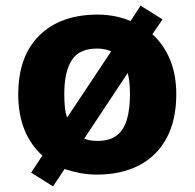

<svg xmlns="http://www.w3.org/2000/svg" viewBox="-20 -612 693 684"><path d="M608 -276Q608 -185 574 -121Q540 -57 476.5 -23.5Q413 10 325 10Q294 10 265 4.5Q236 -1 210 -10L169 52L91 3L131 -58Q90 -94 67.5 -149Q45 -204 45 -276Q45 -412 120.5 -486Q196 -560 328 -560Q360 -560 390 -554Q420 -548 445 -537L481 -592L559 -543L523 -490Q563 -454 585.5 -400Q608 -346 608 -276ZM209 -276Q209 -252 211 -231.5Q213 -211 219 -193L376 -429Q365 -434 352.5 -436.5Q340 -439 326 -439Q262 -439 235.5 -397.5Q209 -356 209 -276ZM443 -276Q443 -298 441 -317.5Q439 -337 435 -352L280 -118Q290 -114 302 -112Q314 -110 327 -110Q371 -110 396 -129.5Q421 -149 432 -186Q443 -223 443 -276Z"/></svg>

Font: Noto Sans Syriac Eastern ExtraBold
Style: Regular
Weight: 800
Designer: Patrick Giasson and the Monotype Design Team
Foundry: Monotype Imaging Inc.
Version: Version 3.001